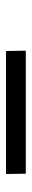

<svg xmlns="http://www.w3.org/2000/svg" viewBox="247 -990 106 640"><g transform="rotate(90 300.0 -670.0)"><path d="M150 -637 149 -703H559L560 -637Z"/></g></svg>

Font: Iosevka HT Extended
Style: Italic
Weight: 400
Width: 7
Italic angle: -9°
Monospace: yes
Designer: Belleve Invis
Foundry: Belleve Invis
Version: Version 32.3.0; ttfautohint (v1.8.4)